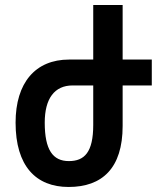

<svg xmlns="http://www.w3.org/2000/svg" viewBox="-20 -734 638 764"><path d="M269 -394H351V-237C351 -128 316 -93 254 -93C190 -93 158 -138 158 -246C158 -342 197 -394 269 -394ZM255 -497C121 -497 42 -405 42 -246C42 -73 123 10 253 10C386 10 468 -64 468 -233V-394H584V-497H468V-714H351V-497Z"/></svg>

Font: Noto Sans Armenian ExtraCondensed SemiBold
Style: Regular
Weight: 600
Width: 2
Designer: Monotype Design Team
Foundry: Monotype Imaging Inc.
Version: Version 2.008